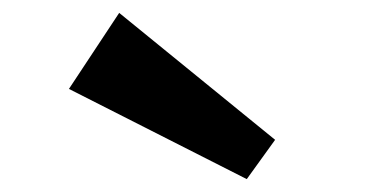

<svg xmlns="http://www.w3.org/2000/svg" viewBox="-20 -1008 590 298"><path d="M363 -730 87 -870 165 -988 407 -791Z"/></svg>

Font: BioRhyme SemiExpanded ExtraBold
Style: Regular
Weight: 800
Width: 6
Designer: Aoife Mooney
Foundry: Aoife Mooney Type
Version: Version 1.600;gftools[0.9.33]